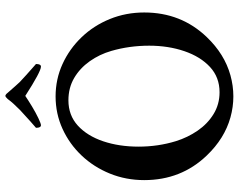

<svg xmlns="http://www.w3.org/2000/svg" viewBox="-107 -772 891 717"><g transform="rotate(-90 338.5 -413.5)"><path d="M116.2 -86.9Q24.4 -182.6 24.4 -320.3Q24.4 -388.7 48.8 -448.7Q73.2 -508.8 116.2 -554.2Q159.2 -599.6 215.8 -625.5Q272.5 -651.4 336.9 -651.4Q401.4 -651.4 458 -625.5Q514.6 -599.6 558.1 -554.2Q601.6 -508.8 626 -448.7Q650.4 -388.7 650.4 -320.3Q650.4 -182.6 558.6 -86.9Q495.1 -20.5 416 1.5Q336.9 23.4 258.3 1.5Q179.7 -20.5 116.2 -86.9ZM352.5 -39.1Q408.2 -39.1 446.8 -74.7Q485.4 -110.4 505.9 -170.4Q526.4 -230.5 526.4 -301.8Q526.4 -376 506.8 -443.4Q494.1 -487.3 468.3 -523.9Q442.4 -560.5 405.8 -582Q369.1 -603.5 322.3 -603.5Q266.6 -603.5 228 -568.4Q189.5 -533.2 169.4 -473.6Q149.4 -414.1 149.4 -341.8Q149.4 -268.6 169.9 -202.1Q183.6 -158.2 209 -121.1Q234.4 -84 271 -61.5Q307.6 -39.1 352.5 -39.1ZM229.5 -706.1Q219.7 -706.1 219.7 -724.6L243.2 -745.1Q253.9 -754.9 264.6 -764.6Q275.4 -774.4 286.1 -784.2Q298.8 -796.9 309.1 -808.1Q319.3 -819.3 327.1 -830.1Q335 -838.9 338.9 -838.9Q343.8 -838.9 350.6 -830.1Q365.2 -813.5 375.5 -801.8Q385.7 -790 390.6 -785.2Q418.9 -758.8 437.5 -742.7Q456.1 -726.6 458 -724.6Q458 -706.1 448.2 -706.1Q429.7 -706.1 338.9 -764.6Q323.2 -753.9 299.8 -739.7Q276.4 -725.6 255.9 -715.8Q235.4 -706.1 229.5 -706.1Z"/></g></svg>

Font: Crimson Text SemiBold
Style: Regular
Weight: 600
Designer: Sebastian Kosch
Foundry: Sebastian Kosch
Version: Version 1.100; ttfautohint (v1.8.4)